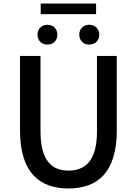

<svg xmlns="http://www.w3.org/2000/svg" viewBox="-20 -1052 773 1085"><path d="M367 13C530 13 640 -76 640 -316V-736H528V-308C528 -142 460 -88 367 -88C275 -88 209 -142 209 -308V-736H93V-316C93 -76 204 13 367 13ZM248 -800C281 -800 304 -823 304 -856C304 -889 281 -912 248 -912C215 -912 192 -889 192 -856C192 -823 215 -800 248 -800ZM210 -972H523V-1032H210ZM484 -800C517 -800 541 -823 541 -856C541 -889 517 -912 484 -912C451 -912 428 -889 428 -856C428 -823 451 -800 484 -800Z"/></svg>

Font: Noto Sans T Chinese Medium
Style: Regular
Weight: 500
Designer: Ryoko NISHIZUKA (kana & ideographs); Paul D. Hunt (Latin, Greek & Cyrillic); Wenlong ZHANG (bopomofo); Sandoll Communica
Foundry: Adobe Systems Incorporated
Version: Version 1.000;PS 1;hotconv 1.0.78;makeotf.lib2.5.61930